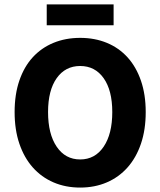

<svg xmlns="http://www.w3.org/2000/svg" viewBox="-20 -835 724 867"><path d="M342 12Q276 12 221.5 -11.5Q167 -35 128 -79Q89 -123 67.5 -186Q46 -249 46 -329Q46 -409 67.5 -471.5Q89 -534 128 -576.5Q167 -619 221.5 -641.5Q276 -664 342 -664Q408 -664 462.5 -641.5Q517 -619 556 -576Q595 -533 616.5 -470.5Q638 -408 638 -329Q638 -249 616.5 -186Q595 -123 556 -79Q517 -35 462.5 -11.5Q408 12 342 12ZM342 -115Q409 -115 448 -172.5Q487 -230 487 -329Q487 -427 448 -482Q409 -537 342 -537Q275 -537 236 -482Q197 -427 197 -329Q197 -230 236 -172.5Q275 -115 342 -115ZM191 -721V-815H493V-721Z"/></svg>

Font: hySource Sans Pro
Style: Bold
Weight: 700
Designer: Paul D. Hunt
Foundry: Adobe Systems Incorporated
Version: Version 2.021;PS 2.000;hotconv 1.0.86;makeotf.lib2.5.63406